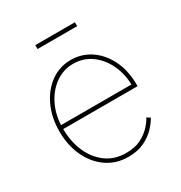

<svg xmlns="http://www.w3.org/2000/svg" viewBox="-168 -823 900 955"><g transform="rotate(-30 282.5 -345.5)"><path d="M295.9 11.2Q225.6 11.2 172.4 -25.9Q119.1 -63 89.6 -126.7Q60.1 -190.4 60.1 -270Q60.1 -349.6 89.6 -413.1Q119.1 -476.6 170.4 -513.4Q221.7 -550.3 286.6 -550.3Q334.5 -550.3 375 -530.3Q415.5 -510.3 445.8 -473.9Q476.1 -437.5 492.7 -389.2Q509.3 -340.8 509.3 -283.2V-271H71.8V-293.5H496.6L487.3 -284.2Q487.3 -352.1 461.2 -407.5Q435.1 -462.9 389.9 -495.4Q344.7 -527.8 286.6 -527.8Q230 -527.8 183.6 -494.6Q137.2 -461.4 109.9 -404.5Q82.5 -347.7 82.5 -275.4V-272.5Q82.5 -200.7 107.7 -141.6Q132.8 -82.5 180.7 -46.9Q228.5 -11.2 295.9 -11.2Q346.2 -11.2 380.9 -29.1Q415.5 -46.9 437.5 -71Q459.5 -95.2 469.2 -114.3L488.3 -103Q476.1 -79.6 451.2 -53Q426.3 -26.4 387.7 -7.6Q349.1 11.2 295.9 11.2ZM398.4 -702.1V-679.7H170.9V-702.1Z"/></g></svg>

Font: Inter 16pt Thin
Style: Regular
Weight: 250
Version: Version 4.001;git-66647c0bb